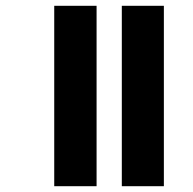

<svg xmlns="http://www.w3.org/2000/svg" viewBox="-20 -642 667 662"><path d="M400 0H545V-622H400ZM167 0H313V-622H167Z"/></svg>

Font: Noto Sans Gurmukhi UI SemiCondensed ExtraBold
Style: Regular
Weight: 800
Width: 4
Designer: Jelle Bosma - Monotype Design Team
Foundry: Monotype Imaging Inc.
Version: Version 2.004